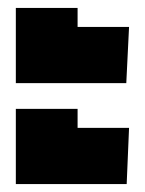

<svg xmlns="http://www.w3.org/2000/svg" viewBox="-20 -504 366 485"><path d="M20 -294V-484H176V-436H306L299 -294ZM20 -39V-229H176V-181H306L300 -39Z"/></svg>

Font: Kanit ExtraBold
Style: Regular
Weight: 800
Designer: Katatrad Team
Foundry: CadsonDemak
Version: Version 2.000; ttfautohint (v1.8.3)